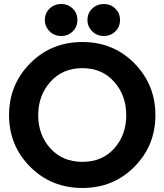

<svg xmlns="http://www.w3.org/2000/svg" viewBox="-20 -922 818 955"><path d="M496 -743Q462 -743 438.5 -766.5Q415 -790 415 -823Q415 -856 438.5 -879Q462 -902 496 -902Q531 -902 554 -879Q577 -856 577 -823Q577 -789 554 -766Q531 -743 496 -743ZM284 -743Q250 -743 226.5 -766.5Q203 -790 203 -823Q203 -856 226.5 -879Q250 -902 284 -902Q319 -902 342 -879Q365 -856 365 -823Q365 -789 342 -766Q319 -743 284 -743ZM390 13Q235 13 130 -92.5Q25 -198 25 -349Q25 -501 130 -607Q235 -713 390 -713Q544 -713 648.5 -607Q753 -501 753 -349Q753 -198 648.5 -92.5Q544 13 390 13ZM390 -583Q291 -583 230.5 -515Q170 -447 170 -349Q170 -251 230.5 -184Q291 -117 390 -117Q489 -117 548.5 -184Q608 -251 608 -349Q608 -447 548 -515Q488 -583 390 -583Z"/></svg>

Font: Cal Sans
Style: Regular
Weight: 400
Designer: Designer Mark Davis DBA MarkFonts
Foundry: Designer Mark Davis DBA MarkFonts
Version: Version 1.000